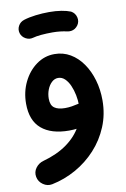

<svg xmlns="http://www.w3.org/2000/svg" viewBox="-97 -643 657 1001"><g transform="rotate(-10 231.5 -142.0)"><path d="M65.6 -504.5Q71.7 -484.5 90.8 -473.8Q109.9 -463 130.1 -468.5Q147.6 -473.5 175.2 -476.1Q202.8 -478.6 235.8 -478.6Q250.7 -478.6 262.9 -485.9Q275 -493.2 282.3 -505.6Q289.6 -517.9 289.6 -532.3Q289.6 -554.4 273.7 -570.3Q257.9 -586.1 235.8 -586.1Q200.4 -586.1 164.4 -581.7Q128.4 -577.3 101.2 -568.7Q80.2 -562 70 -543.4Q59.8 -524.8 65.6 -504.5ZM182.1 -532.3Q182.1 -510.3 197.9 -494.4Q213.7 -478.6 235.8 -478.6Q255.5 -478.6 276.2 -476.3Q297 -473.9 311 -470.3Q321.9 -467.9 332.5 -469.3Q343.1 -470.7 352.4 -476.4Q361.6 -482.2 368.7 -492.1Q381.8 -511.2 376.1 -534Q370.4 -556.8 349.5 -568.4Q329.6 -576.5 300.5 -581.3Q271.4 -586.1 235.8 -586.1Q213.7 -586.1 197.9 -570.3Q182.1 -554.4 182.1 -532.3ZM225.1 -365.5Q172.2 -365.5 129.1 -334.2Q85.9 -302.9 60.4 -250.7Q34.9 -198.5 34.9 -136.1Q34.9 -47 86.4 -3.2Q137.8 40.6 232.4 40.6Q279.5 40.6 333 27.6Q356.1 21.5 369.1 -1Q382.1 -23.6 373.8 -49Q366.7 -70.3 346 -82.2Q325.3 -94 302 -88.3Q286.1 -84.5 268.2 -81.5Q250.4 -78.6 231.3 -78.6Q194.9 -78.6 175.4 -92.6Q155.9 -106.6 155.9 -141.2Q155.9 -166.5 164.6 -189Q173.3 -211.5 188.5 -225.6Q203.6 -239.7 222.2 -239.7Q242.4 -239.7 257.9 -224.9Q273.3 -210.1 283.8 -186.3Q294.3 -162.5 299.8 -134.6Q305.3 -106.7 305.3 -80.4Q305.3 -22.7 278.3 27.3Q251.3 77.3 199.5 114.7Q147.6 152.2 72.4 172.9Q47 179.9 31.3 201.2Q15.6 222.5 20.6 248.8Q25.6 274.8 48.2 290.3Q70.7 305.8 96.4 300.8Q163.3 287.2 223.6 253.4Q283.8 219.6 330.3 168.9Q376.8 118.2 403.6 53.7Q430.4 -10.7 430.4 -85.2Q430.4 -142 415.6 -192.4Q400.9 -242.9 373.7 -281.9Q346.6 -320.9 308.9 -343.2Q271.2 -365.5 225.1 -365.5Z"/></g></svg>

Font: Mikhak VF
Style: Regular
Weight: 100
Designer: Amin Abedi
Version: Version 3.001